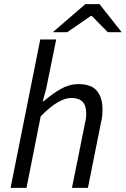

<svg xmlns="http://www.w3.org/2000/svg" viewBox="-20 -902 604 922"><path d="M30.8 0 173.3 -712.4H249.9L202 -477.1L185.5 -415.7H189.5Q230.9 -451.5 271.9 -474.8Q313 -498.1 356.7 -498.1Q418.7 -498.1 445.4 -465.6Q472.2 -433.1 472.2 -376.9Q472.2 -359.7 470.7 -344.8Q469.2 -329.9 464.2 -310L402.2 0H325.6L386.1 -300.1Q390.4 -319.8 392.3 -331.9Q394.1 -344 394.1 -356.8Q394.1 -394.2 376.8 -412.9Q359.5 -431.6 321.8 -431.6Q293.2 -431.6 257.4 -410.8Q221.6 -390.1 175.6 -344L107.3 0ZM233.7 -747.5 390 -882.2H457.8L564.2 -747.5H497.4L420.6 -825.7H416.6L303 -747.5Z"/></svg>

Font: Source Sans 3
Style: Italic
Weight: 200
Italic angle: -11°
Designer: Paul D. Hunt
Foundry: Adobe
Version: Version 3.046;hotconv 1.0.118;makeotfexe 2.5.65603